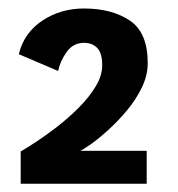

<svg xmlns="http://www.w3.org/2000/svg" viewBox="-20 -724 430 464"><path d="M30 -280V-358Q42.5 -365 66.2 -380.5Q90 -396 117.5 -417.2Q145 -438.5 170 -463.5Q195 -488.5 211 -514.8Q227 -541 227 -566.5Q227 -595.5 215 -608Q203 -620.5 183 -620.5Q157 -620.5 141.2 -598.5Q125.5 -576.5 120.5 -552.5L25.5 -593Q37.5 -644 81.8 -673.8Q126 -703.5 183 -703.5Q250 -703.5 293.5 -674.5Q337 -645.5 337 -571.5Q337 -542 322.8 -512.5Q308.5 -483 286.5 -456.8Q264.5 -430.5 241.2 -409.5Q218 -388.5 199.2 -375.2Q180.5 -362 173.5 -359.5H334.5V-280Z"/></svg>

Font: Trispace SemiBold
Style: Regular
Weight: 600
Designer: Tyler Finck
Foundry: Etcetera Type Company
Version: Version 1.210; ttfautohint (v1.8.3)